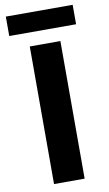

<svg xmlns="http://www.w3.org/2000/svg" viewBox="-98 -941 559 989"><g transform="rotate(-10 181.5 -446.5)"><path d="M101.6 -719.7H261.7V0H101.6ZM6.8 -892.6H356.4V-791H6.8Z"/></g></svg>

Font: Reddit Sans Vanilla ExtraBold
Style: Regular
Weight: 800
Designer: Stephen Hutchings
Foundry: Reddit
Version: Version 1.013